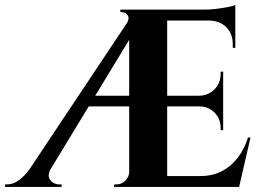

<svg xmlns="http://www.w3.org/2000/svg" viewBox="-44 -738 1036 758"><path d="M156 -71Q146 -53 149 -39.5Q152 -26 164 -18Q176 -10 189 -10H199V0H-24V-10Q-24 -10 -20 -10Q-16 -10 -16 -10Q8 -10 30.5 -26.5Q53 -43 74 -72ZM616 -700V0H466V-654ZM468 -58V0H406L407 -10Q407 -10 411.5 -10Q416 -10 416 -10Q436 -10 450.5 -24.5Q465 -39 466 -58ZM886 -43V0H613V-43ZM837 -360V-318H293L298 -360ZM885 -700V-657H527L488 -617L115 -3H28L457 -647Q468 -664 460.5 -677Q453 -690 436 -690H431V-700ZM945 -195 900 0H715L748 -43Q816 -43 864.5 -84Q913 -125 935 -195ZM837 -321V-224H827V-233Q827 -269 803 -293.5Q779 -318 742 -318V-321ZM837 -455V-358H742V-360Q779 -361 803 -385.5Q827 -410 827 -446V-455ZM885 -660V-549H875V-559Q876 -604 849.5 -630.5Q823 -657 778 -657V-660ZM885 -718V-689L763 -700Q785 -700 809.5 -703Q834 -706 855 -710Q876 -714 885 -718Z"/></svg>

Font: Cinzel
Style: Bold
Weight: 700
Designer: Natanael Gama
Version: Version 2.000